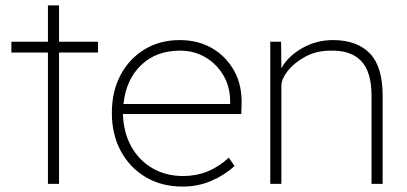

<svg xmlns="http://www.w3.org/2000/svg" viewBox="-20 -679 1502 709"><path d="M157 0V-485H22V-525H157V-659H198V-525H342V-485H198V0Z M654 10Q577 10 518 -25Q459 -60 426 -121.5Q393 -183 393 -262Q393 -341 425 -401.5Q457 -462 513.5 -496.5Q570 -531 644 -531Q711 -531 763 -501Q815 -471 845 -417Q875 -363 872 -289L871 -258H434Q436 -190 464.5 -138.5Q493 -87 542.5 -58Q592 -29 657 -29Q752 -29 825 -97L846 -66Q809 -32 760 -11Q711 10 654 10ZM645 -492Q556 -492 500.5 -438Q445 -384 436 -295H830V-303Q830 -359 804.5 -401.5Q779 -444 737.5 -468Q696 -492 645 -492Z M978 0V-525H1018L1019 -427Q1043 -471 1095.5 -501Q1148 -531 1209 -531Q1298 -531 1345.5 -482Q1393 -433 1393 -326V0H1352V-325Q1352 -414 1313.5 -454Q1275 -494 1201 -492Q1148 -492 1107 -469.5Q1066 -447 1042.5 -417Q1019 -387 1019 -363V0Z"/></svg>

Font: Readex Pro Light
Style: Regular
Weight: 300
Designer: Bonnie Shaver-Troup, Thomas Jockin
Foundry: Lexend
Version: Version 1.200; ttfautohint (v1.8.3)